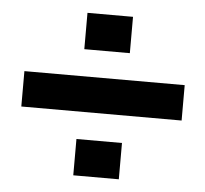

<svg xmlns="http://www.w3.org/2000/svg" viewBox="-43 -634 639 599"><g transform="rotate(5 276.5 -334.5)"><path d="M207.5 -475.1V-588.9H350.1V-475.1ZM27.3 -279.8V-390.6H529.3V-279.8ZM207.5 -80.1V-193.8H350.1V-80.1Z"/></g></svg>

Font: Roboto Slab
Style: Bold
Weight: 700
Designer: Google
Version: Version 2.000; ttfautohint (v1.8.1.43-b0c9)